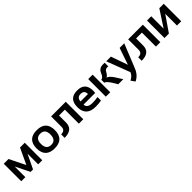

<svg xmlns="http://www.w3.org/2000/svg" viewBox="416 -2144 3980 3980"><g transform="rotate(-45 2406.0 -154.0)"><path d="M61 0V-512.7H200.2L373.5 -162.6L537.1 -512.7H676.3V0H556.6V-312.5L406.2 0H335L180.7 -312.5V0Z M766.6 -256.3Q766.6 -522.5 1035.2 -522.5Q1303.7 -522.5 1303.7 -256.3Q1303.7 9.8 1035.2 9.8Q767.6 9.8 766.6 -256.3ZM1035.2 -92.8Q1174.3 -92.8 1174.3 -258.3Q1174.3 -419.9 1035.2 -419.9Q896 -419.9 896 -258.3Q896 -92.8 1035.2 -92.8Z M1333 -102.5Q1448.7 -102.5 1448.7 -205.1V-512.7H1878.4V0H1749V-410.2H1578.1V-205.1Q1578.1 0 1333 0Z M2209.5 -512.7Q2442.9 -512.7 2442.9 -274.4Q2442.9 -242.7 2438.5 -210.9H2098.1Q2098.1 -102.5 2257.3 -102.5Q2335 -102.5 2412.6 -117.2V-14.6Q2344.7 0 2247.6 0Q1968.8 0 1968.8 -262.2Q1968.8 -512.7 2209.5 -512.7ZM2098.1 -300.8H2316.9V-304.7Q2316.9 -411.1 2209.5 -411.1Q2106.9 -411.1 2098.1 -300.8Z M2669.4 -516.1V0H2540V-516.1ZM2903.8 0 2832 -120.1Q2759.8 -226.1 2721.7 -226.1V-315.4Q2776.9 -315.4 2816.9 -415.3Q2856.9 -515.1 2968.3 -515.1H3020.5V-409.7H2981.9Q2934.1 -409.7 2904.3 -350.6Q2874.5 -291.5 2828.1 -267.6Q2890.6 -257.3 2971.2 -128.9L3052.2 0Z M3064.5 -512.7H3201.7L3331.1 -143.6L3457.5 -512.7H3592.3L3379.4 15.1Q3322.8 154.8 3198.2 213.9L3135.7 125.5Q3221.7 87.9 3260.7 2.9Z M3592.3 -102.5Q3708 -102.5 3708 -205.1V-512.7H4137.7V0H4008.3V-410.2H3837.4V-205.1Q3837.4 0 3592.3 0Z M4626 0V-344.7L4389.2 0H4259.8V-512.7H4384.3V-150.4L4621.1 -512.7H4750.5V0Z"/></g></svg>

Font: Voltera
Style: Bold
Weight: 700
Designer: Bernd Montag
Version: Version 1.301